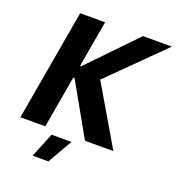

<svg xmlns="http://www.w3.org/2000/svg" viewBox="-156 -824 1043 1137"><g transform="rotate(20 366.0 -255.5)"><path d="M439 0H618L400 -371L732 -700H550L268 -408H260L311 -700H154L32 0H189L246 -328H254ZM178 189H277L366 34H241Z"/></g></svg>

Font: Fixel Display 20240404
Style: Bold Italic
Weight: 700
Italic angle: -10°
Designer: AlfaBravo + MacPaw
Foundry: Kyrylo Tkachov, Marchela Mozhyna, Serhii Makarenko, Maria Weinstein, Zakhar Kryvoshyya
Version: Version 1.211;Glyphs 3.2 (3225)